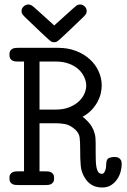

<svg xmlns="http://www.w3.org/2000/svg" viewBox="-20 -824 565 855"><path d="M76 -775Q76 -787 85.5 -795.5Q95 -804 106 -804Q112 -804 117.5 -801.5Q123 -799 132.5 -791Q142 -783 157 -769Q172 -755 198 -732L221 -711H222Q225 -714 229 -717.5Q233 -721 241.5 -728.5Q250 -736 264.5 -749.5Q279 -763 304 -785Q313 -793 320 -798.5Q327 -804 337 -804Q348 -804 357 -795.5Q366 -787 366 -775Q366 -765 360.5 -758.5Q355 -752 351 -748Q307 -706 283 -683Q259 -660 247 -649.5Q235 -639 231 -637.5Q227 -636 221 -636Q215 -636 211 -637.5Q207 -639 195 -649.5Q183 -660 159 -683Q135 -706 91 -748Q87 -752 81.5 -758.5Q76 -765 76 -775ZM22 -30Q22 -42 26 -48Q30 -54 36 -57Q42 -60 49 -60.5Q56 -61 62 -61H87V-550H62Q56 -550 49 -550.5Q42 -551 36 -554Q30 -557 26 -563Q22 -569 22 -580Q22 -592 26 -598Q30 -604 36 -607Q42 -610 49 -610.5Q56 -611 62 -611H239Q283 -611 319 -597Q355 -583 380.5 -559.5Q406 -536 419.5 -505.5Q433 -475 433 -443Q433 -428 429 -409.5Q425 -391 415 -372Q405 -353 389 -335.5Q373 -318 348 -304Q359 -296 373.5 -280.5Q388 -265 397 -243Q400 -234 402 -227.5Q404 -221 405 -211Q406 -201 406 -187Q406 -173 406 -149Q406 -129 406.5 -111Q407 -93 409.5 -79.5Q412 -66 417.5 -58Q423 -50 434 -50Q440 -50 444 -56Q448 -62 450 -69.5Q452 -77 452.5 -84.5Q453 -92 453 -95Q454 -117 466.5 -121Q479 -125 487 -125Q491 -125 497 -124.5Q503 -124 508.5 -121Q514 -118 518 -111.5Q522 -105 522 -93Q522 -79 517.5 -61Q513 -43 502.5 -27Q492 -11 475.5 0Q459 11 435 11Q382 11 356 -35Q349 -47 345 -59Q341 -71 339.5 -86Q338 -101 337.5 -119.5Q337 -138 337 -162Q337 -194 334.5 -212.5Q332 -231 315 -247Q291 -268 269.5 -271.5Q248 -275 234 -275H156V-61H181Q187 -61 194 -60.5Q201 -60 207 -57Q213 -54 217 -48Q221 -42 221 -30Q221 -19 217 -13Q213 -7 207 -4Q201 -1 194 -0.5Q187 0 181 0H62Q56 0 49 -0.5Q42 -1 36 -4Q30 -7 26 -13Q22 -19 22 -30ZM228 -336Q262 -336 287.5 -346Q313 -356 330 -371.5Q347 -387 355.5 -406Q364 -425 364 -443Q364 -461 355.5 -480Q347 -499 330.5 -514.5Q314 -530 288 -540Q262 -550 228 -550H156V-336Z"/></svg>

Font: CMU Typewriter Custom
Style: Regular
Weight: 500
Monospace: yes
Version: Version 0.7.0